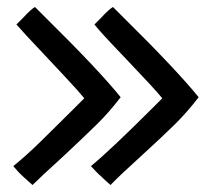

<svg xmlns="http://www.w3.org/2000/svg" viewBox="-20 -544 623 549"><path d="M113 -381Q43 -455 27 -474Q27 -474 45 -492Q69 -518 80 -524L114 -490Q264 -342 325 -266Q292 -223 258 -189.5Q224 -156 162 -98Q95 -37 74 -16L73 -15Q57 -29 50 -35.5Q43 -42 40 -45L32 -53L18 -69Q53 -97 99.5 -142.5Q146 -188 189 -231L221 -263Q204 -284 165.5 -325Q127 -366 113 -381ZM341 -375Q265 -454 250 -474Q250 -474 268 -492Q292 -518 303 -524Q332 -495 332 -495Q485 -344 548 -266Q515 -223 480 -188.5Q445 -154 387 -101Q325 -45 297 -16L296 -15Q281 -28 273.5 -35.5Q266 -43 263 -45L255 -53L240 -69Q295 -114 420 -239L444 -263Q424 -288 341 -375Z"/></svg>

Font: Londrina Solid Light
Style: Regular
Weight: 300
Designer: Marcelo Magalhaes
Foundry: Marcelo Magalhães
Version: Version 1.002